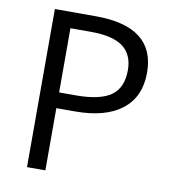

<svg xmlns="http://www.w3.org/2000/svg" viewBox="-81 -784 763 854"><g transform="rotate(10 301.0 -357.0)"><path d="M283 -714H98V0H181V-281H265Q403 -281 477 -339Q551 -397 551 -506Q551 -714 283 -714ZM274 -642Q372 -642 418.5 -607.5Q465 -573 465 -502Q465 -423 415.5 -387.5Q366 -352 256 -352H181V-642Z"/></g></svg>

Font: OpenSansMMV
Style: Regular
Weight: 400
Designer: Steve Matteson
Foundry: Ascender Corporation
Version: Version 4.000